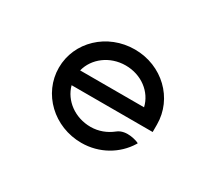

<svg xmlns="http://www.w3.org/2000/svg" viewBox="-95 -647 947 843"><g transform="rotate(30 378.5 -225.5)"><path d="M628 -187V-225C628 -356 519 -462 380 -462C241 -462 130 -357 130 -226C130 -95 241 11 380 11C471 11 550 -36 593 -106L596 -111L591 -114C591 -114 527 -141 487 -108C458 -85 421 -70 380 -70C301 -70 235 -119 217 -187ZM217 -262C234 -330 300 -381 380 -381C460 -381 525 -331 541 -262Z"/></g></svg>

Font: Charger Monospace
Style: Regular
Weight: 400
Designer: Jasper
Foundry: Cannot Into Space Fonts
Version: Version 0.980